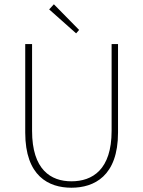

<svg xmlns="http://www.w3.org/2000/svg" viewBox="-20 -866 670 898"><path d="M336 -710 350 -726 232 -846 210 -822 336 -710ZM314 12C420 12 532 -42 532 -246V-660H502V-254C502 -72 412 -18 314 -18C218 -18 130 -72 130 -254V-660H98V-246C98 -42 208 12 314 12Z"/></svg>

Font: Assistant ExtraLight
Style: Regular
Weight: 275
Designer: Hebrew By Ben Nathan, Latin by Paul Hunt
Version: Version 2.001;PS 002.001;hotconv 1.0.88;makeotf.lib2.5.64775